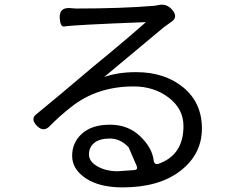

<svg xmlns="http://www.w3.org/2000/svg" viewBox="-20 -770 1040 833"><path d="M491 -27 561 -32Q580 -33 573 -50L538 -131Q502 -169 457 -169Q412 -169 389 -150Q366 -131 366 -100Q366 -69 403 -48Q440 -27 491 -27ZM613 -674Q299 -662 257 -655Q241 -654 239 -694Q238 -737 281 -735L310 -733Q507 -733 651 -745L673 -749Q706 -754 729 -725Q752 -696 726 -677L691 -652Q682 -645 432 -436Q492 -457 571 -457Q695 -457 775.5 -390.5Q856 -324 856 -212.5Q856 -101 763 -29Q670 43 512 43Q411 43 352 3.5Q293 -36 293 -94Q293 -152 336 -190.5Q379 -229 457.5 -229Q536 -229 588.5 -178.5Q641 -128 647 -72Q651 -52 672 -61Q776 -100 776 -223Q776 -297 712.5 -346Q649 -395 560 -395Q401 -395 289 -306Q240 -268 196 -223Q169 -195 140 -224Q112 -254 136 -273Q240 -358 381 -478Q524 -595 613 -674Z"/></svg>

Font: Raw Maruko Gothic CJK TC
Style: Regular
Weight: 400
Version: Version 1.001